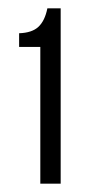

<svg xmlns="http://www.w3.org/2000/svg" viewBox="-20 -886 238 462"><path d="M77 -773H26V-806Q57 -807 72.5 -821.5Q88 -836 94 -866H126V-444H77Z"/></svg>

Font: Overpass ExtraLight
Style: Regular
Weight: 200
Designer: Delve Withrington, Thomas Jockin
Foundry: Delve Fonts
Version: Version 3.000;DELV;Overpass